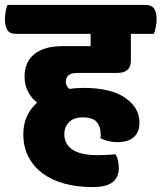

<svg xmlns="http://www.w3.org/2000/svg" viewBox="-60 -640 658 782"><path d="M202 -94Q202 -52 236 -30Q270 -8 337 -8Q351 -8 373 -9Q395 -10 410 -12Q417 -2 420.5 14Q424 30 424 44Q424 82 398.5 102Q373 122 317 122Q253 122 201 107.5Q149 93 112 65Q75 37 55 -3Q35 -43 35 -93Q35 -135 50 -167Q65 -199 91 -222Q68 -240 54 -267Q40 -294 40 -328Q40 -388 80.5 -420Q121 -452 193 -452H309V-502H5Q-20 -502 -30 -517.5Q-40 -533 -40 -563Q-40 -575 -37 -593Q-34 -611 -29 -620H533Q557 -620 567.5 -605Q578 -590 578 -561Q578 -548 574.5 -529.5Q571 -511 566 -502H473V-393Q473 -343 418 -343H258Q229 -343 218.5 -333Q208 -323 208 -307Q208 -290 222 -278Q236 -280 250.5 -281Q265 -282 280 -282Q392 -282 450 -241.5Q508 -201 508 -141Q508 -118 500.5 -102.5Q493 -87 481 -78Q469 -69 452.5 -65Q436 -61 418 -61Q381 -61 349 -77Q350 -82 350 -85Q350 -88 350 -93Q350 -124 334 -143Q318 -162 276 -162Q241 -162 221.5 -142.5Q202 -123 202 -94Z"/></svg>

Font: Baloo
Style: Regular
Weight: 400
Designer: Sarang Kulkarni and Ek Type
Foundry: Ek Type
Version: Version 1.100;PS 1.000;hotconv 1.0.88;makeotf.lib2.5.647800;